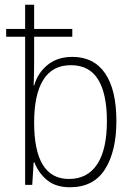

<svg xmlns="http://www.w3.org/2000/svg" viewBox="-20 -780 570 810"><path d="M275 10Q216 10 179.5 -19.5Q143 -49 125 -95H122L116 0H86V-625H6V-658H86V-760H124V-658H285V-625H124V-523Q124 -500 123.5 -471.5Q123 -443 122 -419H124Q139 -472 180.5 -506Q222 -540 285 -540Q376 -540 423.5 -470.5Q471 -401 471 -269Q471 -142 423 -66Q375 10 275 10ZM271 -25Q349 -25 390 -87Q431 -149 431 -269Q431 -384 394 -444.5Q357 -505 279 -505Q201 -505 162.5 -443Q124 -381 124 -263Q124 -25 271 -25Z"/></svg>

Font: Noto Sans Mono Condensed ExtraLight
Style: Regular
Weight: 200
Width: 3
Designer: Monotype Design Team
Foundry: Monotype Imaging Inc.
Version: Version 2.014; ttfautohint (v1.8.4.7-5d5b)